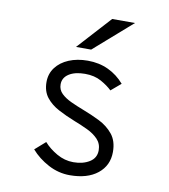

<svg xmlns="http://www.w3.org/2000/svg" viewBox="-83 -803 782 886"><g transform="rotate(10 308.0 -360.0)"><path d="M303 12Q250 12 202 -13.5Q154 -39 121 -77L170 -120Q194 -92.5 231 -71.2Q268 -50 309 -50Q353.5 -50 384.2 -69Q415 -88 415 -124Q415 -155 395.2 -175.8Q375.5 -196.5 345 -211Q314.5 -225.5 282 -238Q240 -254.5 203.8 -273.8Q167.5 -293 145.2 -321.5Q123 -350 123 -393Q123 -432 145 -461.2Q167 -490.5 205.8 -506.8Q244.5 -523 294 -523Q347.5 -523 391 -502.5Q434.5 -482 466 -445L420 -406Q400 -425.5 368.2 -443.2Q336.5 -461 292 -461Q245 -461 217 -443Q189 -425 189 -394Q189 -368.5 206.8 -351.2Q224.5 -334 252.5 -321Q280.5 -308 312 -296Q351.5 -281 390.5 -261.8Q429.5 -242.5 455.2 -211Q481 -179.5 481 -128Q481 -64.5 433.2 -26.2Q385.5 12 303 12ZM229 -576 371 -732H478L300 -576Z"/></g></svg>

Font: Overpass Mono Light
Style: Regular
Weight: 300
Monospace: yes
Designer: Delve Withrington, Dave Bailey
Foundry: Delve Fonts LLC
Version: Version 4.000